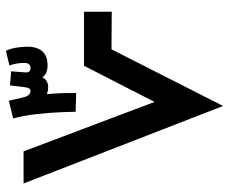

<svg xmlns="http://www.w3.org/2000/svg" viewBox="-84 -708 791 664"><g transform="rotate(-90 312.0 -375.5)"><path d="M474 -386 278 0 10 -690H121L292 -237L417 -481H604V-385ZM258 -510 323 -508Q323 -526 322.5 -551Q322 -576 319 -610Q329 -605 343 -605Q367 -605 377 -625Q389 -607 418 -607Q483 -607 483 -678Q483 -692 480 -713Q477 -734 469 -751L418 -739Q427 -714 427 -688Q427 -666 409 -666Q393 -666 394 -683L398 -733L349 -737Q345 -699 342.5 -682.5Q340 -666 330 -666Q314 -666 308 -690L296 -741L235 -726Q245 -689 250 -643.5Q255 -598 256.5 -560Q258 -522 258 -510Z"/></g></svg>

Font: Noto Sans Arabic UI SemiCondensed Semi
Style: Regular
Weight: 600
Width: 4
Designer: Nadine Chahine - Monotype Design Team
Foundry: Monotype Imaging Inc.
Version: Version 1.900